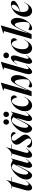

<svg xmlns="http://www.w3.org/2000/svg" viewBox="1976 -2789 825 4817"><g transform="rotate(-90 2388.5 -380.5)"><path d="M33.2 -181.2 124 -496.1H68.8V-507.8H142.1Q181.6 -526.9 219.2 -559.8Q256.8 -592.8 277.8 -632.8H283.2L247.1 -507.8H353V-496.1H244.1L151.9 -174.8Q140.1 -137.2 142.8 -114.7Q145.5 -92.3 154.5 -83.3Q163.6 -74.2 178.2 -74.2Q194.8 -74.2 211.7 -88.9Q228.5 -103.5 254.9 -138.2H264.2Q241.2 -106.4 223.9 -85.4Q206.5 -64.5 181.9 -39.1Q157.2 -13.7 132.8 -0.7Q108.4 12.2 85 12.2Q56.6 12.2 39.1 -6.8Q21.5 -25.9 17.1 -68.8Q12.7 -111.8 33.2 -181.2Z M458.5 -86.9Q482.4 -86.9 509.8 -129.4Q537.1 -171.9 603.5 -298.8L684.6 -455.1Q669.9 -469.2 659.9 -477.5Q649.9 -485.8 634.5 -493.4Q619.1 -501 605.5 -501Q565.4 -501 521.2 -450.2Q477.1 -399.4 447.3 -320.1Q417.5 -240.7 417.5 -166Q417.5 -124.5 429.4 -105.7Q441.4 -86.9 458.5 -86.9ZM293.5 -130.9Q293.5 -174.8 310.1 -222.4Q326.7 -270 354 -312.3Q381.3 -354.5 417.5 -393.1Q453.6 -431.6 492.2 -459.5Q530.8 -487.3 570.6 -503.7Q610.4 -520 643.6 -520Q650.4 -520 657.2 -519.3Q664.1 -518.6 669.7 -517.8Q675.3 -517.1 683.1 -514.6Q690.9 -512.2 695.6 -511Q700.2 -509.8 709.2 -506.1Q718.3 -502.4 722.2 -500.7Q726.1 -499 736.6 -493.9Q747.1 -488.8 750.7 -487.1Q754.4 -485.4 766.6 -479.2Q778.8 -473.1 782.7 -471.2L819.8 -518.1H824.7L724.6 -168Q697.8 -74.2 733.9 -74.2Q746.1 -74.2 760 -88.4Q773.9 -102.5 800.8 -138.2H809.6Q787.6 -108.4 777.8 -95.5Q768.1 -82.5 746.8 -57.1Q725.6 -31.7 711.7 -20Q697.8 -8.3 679 2Q660.2 12.2 643.6 12.2Q626.5 12.2 613.5 2.7Q600.6 -6.8 592.8 -26.6Q585 -46.4 587.2 -82.5Q589.4 -118.7 603.5 -166L662.6 -370.1H653.8L613.8 -293Q600.6 -268.1 583.3 -233.6Q565.9 -199.2 555.4 -178.7Q544.9 -158.2 530.8 -131.1Q516.6 -104 507.1 -88.1Q497.6 -72.3 485.4 -53.7Q473.1 -35.2 463.4 -24.9Q453.6 -14.6 442.1 -5.1Q430.7 4.4 419.2 8.3Q407.7 12.2 395.5 12.2Q355.5 12.2 324.5 -27.3Q293.5 -66.9 293.5 -130.9Z M853.5 -181.2 944.3 -496.1H889.2V-507.8H962.4Q1002 -526.9 1039.6 -559.8Q1077.1 -592.8 1098.1 -632.8H1103.5L1067.4 -507.8H1173.3V-496.1H1064.5L972.2 -174.8Q960.4 -137.2 963.1 -114.7Q965.8 -92.3 974.9 -83.3Q983.9 -74.2 998.5 -74.2Q1015.1 -74.2 1032 -88.9Q1048.8 -103.5 1075.2 -138.2H1084.5Q1061.5 -106.4 1044.2 -85.4Q1026.9 -64.5 1002.2 -39.1Q977.5 -13.7 953.1 -0.7Q928.7 12.2 905.3 12.2Q877 12.2 859.4 -6.8Q841.8 -25.9 837.4 -68.8Q833 -111.8 853.5 -181.2Z M1167 -373Q1167 -433.6 1227.8 -476.8Q1288.6 -520 1369.6 -520Q1421.4 -520 1452.1 -500.5Q1482.9 -481 1482.9 -449.2Q1482.9 -412.6 1450.7 -395Q1429.7 -442.4 1398.7 -472.7Q1367.7 -502.9 1327.6 -502.9Q1299.8 -502.9 1283.2 -488.3Q1266.6 -473.6 1266.6 -448.2Q1266.6 -426.8 1282.2 -399.2Q1297.9 -371.6 1337.9 -319.8Q1383.8 -260.7 1401.9 -227.3Q1419.9 -193.8 1419.9 -161.1Q1419.9 -93.8 1356.7 -40.8Q1293.5 12.2 1205.1 12.2Q1151.4 12.2 1122.1 -8.5Q1092.8 -29.3 1092.8 -63Q1092.8 -99.6 1128.9 -121.1Q1152.8 -69.3 1188.5 -40.3Q1224.1 -11.2 1261.7 -11.2Q1290 -11.2 1306.9 -27.8Q1323.7 -44.4 1323.7 -73.2Q1323.7 -98.1 1307.6 -128.4Q1291.5 -158.7 1252 -210.9Q1204.1 -272 1185.5 -307.9Q1167 -343.8 1167 -373Z M1631.8 -86.9Q1655.8 -86.9 1683.1 -129.4Q1710.4 -171.9 1776.9 -298.8L1857.9 -455.1Q1843.3 -469.2 1833.3 -477.5Q1823.2 -485.8 1807.9 -493.4Q1792.5 -501 1778.8 -501Q1738.8 -501 1694.6 -450.2Q1650.4 -399.4 1620.6 -320.1Q1590.8 -240.7 1590.8 -166Q1590.8 -124.5 1602.8 -105.7Q1614.7 -86.9 1631.8 -86.9ZM1466.8 -130.9Q1466.8 -174.8 1483.4 -222.4Q1500 -270 1527.3 -312.3Q1554.7 -354.5 1590.8 -393.1Q1627 -431.6 1665.5 -459.5Q1704.1 -487.3 1743.9 -503.7Q1783.7 -520 1816.9 -520Q1823.7 -520 1830.6 -519.3Q1837.4 -518.6 1843 -517.8Q1848.6 -517.1 1856.4 -514.6Q1864.3 -512.2 1868.9 -511Q1873.5 -509.8 1882.6 -506.1Q1891.6 -502.4 1895.5 -500.7Q1899.4 -499 1909.9 -493.9Q1920.4 -488.8 1924.1 -487.1Q1927.7 -485.4 1939.9 -479.2Q1952.1 -473.1 1956.1 -471.2L1993.2 -518.1H1998L1897.9 -168Q1871.1 -74.2 1907.2 -74.2Q1919.4 -74.2 1933.3 -88.4Q1947.3 -102.5 1974.1 -138.2H1982.9Q1960.9 -108.4 1951.2 -95.5Q1941.4 -82.5 1920.2 -57.1Q1898.9 -31.7 1885 -20Q1871.1 -8.3 1852.3 2Q1833.5 12.2 1816.9 12.2Q1799.8 12.2 1786.9 2.7Q1773.9 -6.8 1766.1 -26.6Q1758.3 -46.4 1760.5 -82.5Q1762.7 -118.7 1776.9 -166L1835.9 -370.1H1827.1L1787.1 -293Q1773.9 -268.1 1756.6 -233.6Q1739.3 -199.2 1728.8 -178.7Q1718.3 -158.2 1704.1 -131.1Q1689.9 -104 1680.4 -88.1Q1670.9 -72.3 1658.7 -53.7Q1646.5 -35.2 1636.7 -24.9Q1627 -14.6 1615.5 -5.1Q1604 4.4 1592.5 8.3Q1581.1 12.2 1568.8 12.2Q1528.8 12.2 1497.8 -27.3Q1466.8 -66.9 1466.8 -130.9ZM1669.9 -638.2Q1669.9 -669.4 1689.2 -688.7Q1708.5 -708 1738.8 -708Q1766.6 -708 1784.9 -689Q1803.2 -669.9 1803.2 -638.2Q1803.2 -606.9 1783.2 -587.4Q1763.2 -567.9 1732.9 -567.9Q1705.6 -567.9 1687.7 -586.9Q1669.9 -606 1669.9 -638.2ZM1861.8 -638.2Q1861.8 -669.4 1881.3 -688.7Q1900.9 -708 1931.2 -708Q1959 -708 1977.1 -689Q1995.1 -669.9 1995.1 -638.2Q1995.1 -606.9 1975.1 -587.4Q1955.1 -567.9 1924.8 -567.9Q1897.5 -567.9 1879.6 -586.9Q1861.8 -606 1861.8 -638.2Z M2006.8 -167Q2006.8 -231.9 2033.9 -297.1Q2061 -362.3 2103.5 -410.6Q2146 -459 2201.4 -489.5Q2256.8 -520 2310.5 -520Q2357.4 -520 2381.1 -498Q2404.8 -476.1 2404.8 -442.9Q2404.8 -416 2389.6 -395Q2374.5 -374 2355.5 -363.8Q2320.8 -497.1 2262.7 -497.1Q2227.1 -497.1 2195.6 -458.5Q2164.1 -419.9 2145.8 -357.7Q2127.4 -295.4 2127.4 -228Q2127.4 -151.4 2156.5 -113.8Q2185.5 -76.2 2234.9 -76.2Q2272 -76.2 2302.2 -101.8Q2332.5 -127.4 2363.8 -187H2371.6Q2324.2 -91.8 2272 -39.8Q2219.7 12.2 2152.8 12.2Q2088.4 12.2 2047.6 -36.4Q2006.8 -85 2006.8 -167Z M2383.8 0 2581.5 -689.9 2523.4 -707V-711.9L2724.6 -772.9H2725.6L2535.6 -113.8H2544.4L2589.4 -210.9Q2614.7 -266.1 2632.6 -302.5Q2650.4 -338.9 2670.9 -377.4Q2691.4 -416 2707.8 -439.5Q2724.1 -462.9 2741.9 -482.7Q2759.8 -502.4 2777.1 -511.2Q2794.4 -520 2812.5 -520Q2853.5 -520 2883.5 -478Q2913.6 -436 2913.6 -365.2Q2913.6 -293 2887.9 -221.9Q2862.3 -150.9 2823.7 -100.6Q2785.2 -50.3 2739 -19Q2692.9 12.2 2652.3 12.2Q2627.4 12.2 2614.5 1Q2601.6 -10.3 2601.6 -29.8Q2601.6 -57.1 2626.5 -82Q2644.5 -67.9 2672.4 -57.9Q2700.2 -47.9 2725.6 -47.9Q2745.6 -47.9 2760.3 -54.7Q2774.9 -61.5 2786.9 -77.6Q2798.8 -93.8 2805.2 -123.5Q2811.5 -153.3 2811.5 -195.8Q2811.5 -291.5 2792.7 -356.7Q2773.9 -421.9 2743.7 -421.9Q2717.8 -421.9 2685.5 -372.1Q2653.3 -322.3 2598.6 -203.1L2504.4 0Z M2952.1 -164.1 3102.5 -689.9 3047.4 -707V-711.9L3246.6 -772.9H3247.6L3073.2 -168Q3046.4 -74.2 3083.5 -74.2Q3096.7 -74.2 3110.6 -88.9Q3124.5 -103.5 3150.4 -138.2H3159.2Q3137.2 -108.4 3127.4 -95.5Q3117.7 -82.5 3096.4 -57.1Q3075.2 -31.7 3061.3 -20Q3047.4 -8.3 3028.6 2Q3009.8 12.2 2993.2 12.2Q2969.7 12.2 2955.1 -4.4Q2940.4 -21 2936.8 -60.3Q2933.1 -99.6 2952.1 -164.1Z M3178.7 -370.1Q3198.2 -396.5 3210.4 -412.4Q3222.7 -428.2 3242.9 -451.4Q3263.2 -474.6 3278.8 -487.5Q3294.4 -500.5 3313.7 -510.3Q3333 -520 3350.1 -520Q3373.5 -520 3387.7 -505.1Q3401.9 -490.2 3405.5 -454.8Q3409.2 -419.4 3391.1 -360.8L3334 -168Q3307.1 -74.2 3343.8 -74.2Q3356 -74.2 3370.4 -88.9Q3384.8 -103.5 3411.1 -138.2H3419.9Q3398.9 -109.9 3388.2 -95.5Q3377.4 -81.1 3356.7 -56.9Q3335.9 -32.7 3321.3 -20.3Q3306.6 -7.8 3288.1 2.2Q3269.5 12.2 3252.9 12.2Q3235.8 12.2 3222.9 2.7Q3210 -6.8 3202.1 -26.6Q3194.3 -46.4 3196.5 -82.5Q3198.7 -118.7 3212.9 -166L3272.9 -369.1Q3294.4 -439.9 3263.2 -439.9Q3248 -439.9 3231.4 -423.1Q3214.8 -406.2 3188 -370.1ZM3335.9 -638.2Q3335.9 -668.9 3357.4 -688.5Q3378.9 -708 3411.1 -708Q3441.4 -708 3460.7 -688.5Q3480 -668.9 3480 -638.2Q3480 -607.4 3458.5 -587.6Q3437 -567.9 3404.8 -567.9Q3374.5 -567.9 3355.2 -587.4Q3335.9 -606.9 3335.9 -638.2Z M3441.9 -167Q3441.9 -231.9 3469 -297.1Q3496.1 -362.3 3538.6 -410.6Q3581.1 -459 3636.5 -489.5Q3691.9 -520 3745.6 -520Q3792.5 -520 3816.2 -498Q3839.8 -476.1 3839.8 -442.9Q3839.8 -416 3824.7 -395Q3809.6 -374 3790.5 -363.8Q3755.9 -497.1 3697.8 -497.1Q3662.1 -497.1 3630.6 -458.5Q3599.1 -419.9 3580.8 -357.7Q3562.5 -295.4 3562.5 -228Q3562.5 -151.4 3591.6 -113.8Q3620.6 -76.2 3669.9 -76.2Q3707 -76.2 3737.3 -101.8Q3767.6 -127.4 3798.8 -187H3806.6Q3759.3 -91.8 3707 -39.8Q3654.8 12.2 3587.9 12.2Q3523.4 12.2 3482.7 -36.4Q3441.9 -85 3441.9 -167Z M3818.8 0 4016.6 -689.9 3958.5 -707V-711.9L4159.7 -772.9H4160.6L3970.7 -113.8H3979.5L4024.4 -210.9Q4049.8 -266.1 4067.6 -302.5Q4085.4 -338.9 4106 -377.4Q4126.5 -416 4142.8 -439.5Q4159.2 -462.9 4177 -482.7Q4194.8 -502.4 4212.2 -511.2Q4229.5 -520 4247.6 -520Q4288.6 -520 4318.6 -478Q4348.6 -436 4348.6 -365.2Q4348.6 -293 4323 -221.9Q4297.4 -150.9 4258.8 -100.6Q4220.2 -50.3 4174.1 -19Q4127.9 12.2 4087.4 12.2Q4062.5 12.2 4049.6 1Q4036.6 -10.3 4036.6 -29.8Q4036.6 -57.1 4061.5 -82Q4079.6 -67.9 4107.4 -57.9Q4135.3 -47.9 4160.6 -47.9Q4180.7 -47.9 4195.3 -54.7Q4210 -61.5 4221.9 -77.6Q4233.9 -93.8 4240.2 -123.5Q4246.6 -153.3 4246.6 -195.8Q4246.6 -291.5 4227.8 -356.7Q4209 -421.9 4178.7 -421.9Q4152.8 -421.9 4120.6 -372.1Q4088.4 -322.3 4033.7 -203.1L3939.5 0Z M4376.5 -167Q4376.5 -231.9 4404.1 -296.9Q4431.6 -361.8 4475.6 -410.6Q4519.5 -459.5 4577.6 -489.7Q4635.7 -520 4693.4 -520Q4734.9 -520 4756.1 -502.9Q4777.3 -485.8 4777.3 -459Q4777.3 -411.1 4703.9 -365Q4630.4 -318.8 4500.5 -280.8Q4496.1 -254.9 4496.1 -228Q4496.1 -151.4 4525.9 -113.8Q4555.7 -76.2 4606.4 -76.2Q4644 -76.2 4674.6 -101.8Q4705.1 -127.4 4736.3 -187H4744.1Q4721.2 -141.1 4698.7 -106.9Q4676.3 -72.8 4649.2 -44.7Q4622.1 -16.6 4590.3 -2.2Q4558.6 12.2 4523.4 12.2Q4457.5 12.2 4417 -36.4Q4376.5 -85 4376.5 -167ZM4501.5 -292Q4587.9 -317.9 4633.5 -362.5Q4679.2 -407.2 4679.2 -457Q4679.2 -478.5 4669.2 -489.3Q4659.2 -500 4642.1 -500Q4597.7 -500 4556.4 -438Q4515.1 -376 4501.5 -292Z"/></g></svg>

Font: Nyght Serif Medium Italic
Style: Regular
Weight: 500
Italic angle: -16°
Designer: Maksym Kobuzan
Version: Version 0.410;Glyphs 3.1.2 (3151)